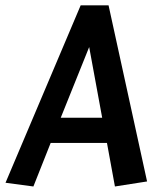

<svg xmlns="http://www.w3.org/2000/svg" viewBox="-31 -674 618 706"><path d="M362.3 -148.4H155.3L91.8 11.7L-10.7 -2L265.6 -654.3H368.2L509.8 -6.8L391.6 11.7ZM192.4 -241.2H344.7L296.9 -501Z"/></svg>

Font: Puritan
Style: BoldItalic
Weight: 700
Version: 2.1